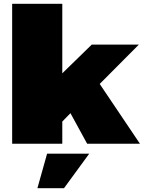

<svg xmlns="http://www.w3.org/2000/svg" viewBox="-20 -757 757 1011"><path d="M44 0V-737H308V-371L463 -522H711L505 -315L717 0H439L351 -161L308 -117V0ZM177 234 228 52H450L317 234Z"/></svg>

Font: Tomorrow ExtraBold
Style: Regular
Weight: 800
Designer: Tony de Marco, Monica Rizzolli
Foundry: Just in Type
Version: Version 2.002